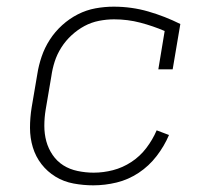

<svg xmlns="http://www.w3.org/2000/svg" viewBox="-20 -548 640 576"><path d="M260 8Q230 8 200.5 2.5Q171 -3 146.5 -18Q122 -33 104.5 -55.5Q87 -78 78.5 -106Q70 -134 70 -164.5Q70 -195 75 -226L92 -326Q96 -352 105 -378.5Q114 -405 129.5 -429Q145 -453 166.5 -472.5Q188 -492 213.5 -505Q239 -518 266.5 -523Q294 -528 321 -528Q375 -528 425 -513.5Q475 -499 521 -476L498 -340H455L474 -455Q439 -470 401 -480Q363 -490 322 -490Q300 -490 277 -485.5Q254 -481 233.5 -470Q213 -459 195 -442.5Q177 -426 164 -405.5Q151 -385 144 -363Q137 -341 134 -319L117 -219Q113 -195 113 -170.5Q113 -146 119 -124Q125 -102 138 -83Q151 -64 170 -52Q189 -40 213 -35Q237 -30 261 -30Q290 -30 319 -37.5Q348 -45 374 -62Q400 -79 419 -104Q438 -129 450 -157L487 -143Q473 -110 450 -80Q427 -50 396 -29.5Q365 -9 330 -0.5Q295 8 260 8Z"/></svg>

Font: Iosevka Etoile Extralight
Style: Italic
Weight: 200
Italic angle: -9°
Designer: Belleve Invis
Foundry: Belleve Invis
Version: Version 22.1.2; ttfautohint (v1.8.4)